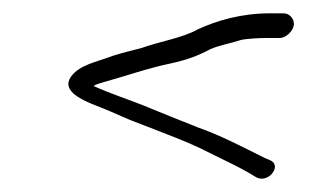

<svg xmlns="http://www.w3.org/2000/svg" viewBox="-20 -333 469 288"><path d="M405.6 -313H384.6C341.6 -313 304.8 -302 276.8 -289C253.7 -276 219.9 -271 192.3 -261C180.9 -258 160.1 -253 148.4 -249C125 -240 99.4 -236 86.5 -218C72.4 -198 99.3 -185 118 -177C138.8 -169 154.7 -162 175.2 -153L206.3 -141C231.7 -131 256.3 -122 279.6 -111L301.8 -100C320.4 -91 337.1 -83 354.6 -73L362.8 -68C380.9 -56 403.1 -83 386.6 -92L377.2 -96C344.7 -112 313.4 -129 276.5 -142C249.2 -153 221 -164 194.7 -175C169.3 -185 144.6 -193 120.3 -204C124.8 -207 129.9 -208 136.3 -210C168.7 -219 202.6 -231 236.7 -238C259.5 -243 276.4 -249 295 -259C308 -265 326.4 -268 341.2 -273C349.6 -275 369.7 -276 378.7 -276H399.7C408.7 -276 419.3 -286 420.7 -295C422.1 -304 414.6 -313 405.6 -313Z"/></svg>

Font: CiSf OpenHand
Style: SquObl
Weight: 400
Foundry: Cannot Into Space Fonts
Version: Version 0.7892